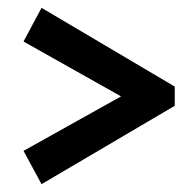

<svg xmlns="http://www.w3.org/2000/svg" viewBox="-20 -525 471 490"><path d="M40 -419 86 -505 426 -304V-255L86 -55L40 -140L289 -279Z"/></svg>

Font: Piazzolla SC
Style: Bold
Weight: 700
Designer: Juan Pablo del Peral
Foundry: Huerta Tipografica
Version: Version 1.330